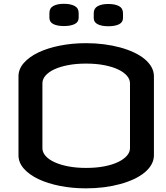

<svg xmlns="http://www.w3.org/2000/svg" viewBox="-20 -985 882 1019"><path d="M436.5 -755.9Q485.8 -755.9 531.7 -750Q577.6 -744.1 617.7 -733.2Q657.7 -722.2 690.7 -706.8Q723.6 -691.4 747.3 -671.9Q771 -652.3 783.9 -629.2Q796.9 -606 796.9 -580.1V-161.1Q796.9 -135.3 783.9 -112.1Q771 -88.9 747.3 -69.3Q723.6 -49.8 690.7 -34.4Q657.7 -19 617.7 -8.1Q577.6 2.9 531.7 8.8Q485.8 14.6 436.5 14.6Q363.3 14.6 298.1 1.7Q232.9 -11.2 184.1 -34.4Q135.3 -57.6 106.7 -89.8Q78.1 -122.1 78.1 -161.1V-580.1Q78.1 -618.7 106.7 -651.1Q135.3 -683.6 184.1 -706.8Q232.9 -730 298.1 -742.9Q363.3 -755.9 436.5 -755.9ZM669.9 -543Q669.9 -564 653.8 -582.8Q637.7 -601.6 607.7 -616Q577.6 -630.4 534.4 -638.9Q491.2 -647.5 436.5 -647.5Q384.3 -647.5 341.8 -639.4Q299.3 -631.3 268.8 -617.2Q238.3 -603 221.7 -584Q205.1 -564.9 205.1 -543V-198.2Q205.1 -176.8 221.7 -157.7Q238.3 -138.7 268.8 -124.5Q299.3 -110.4 341.8 -102.1Q384.3 -93.8 436.5 -93.8Q491.2 -93.8 534.4 -102.3Q577.6 -110.8 607.7 -125.5Q637.7 -140.1 653.8 -158.9Q669.9 -177.7 669.9 -198.2ZM319.3 -964.8Q354.5 -964.8 376 -953.4Q397.5 -941.9 397.5 -916V-890.6Q397.5 -867.7 376 -857.2Q354.5 -846.7 319.3 -846.7Q284.2 -846.7 263.2 -857.2Q242.2 -867.7 242.2 -890.6V-916Q242.2 -941.9 263.2 -953.4Q284.2 -964.8 319.3 -964.8ZM554.7 -963.9Q590.8 -963.9 611.8 -952.4Q632.8 -940.9 632.8 -915V-889.6Q632.8 -866.7 611.8 -856.2Q590.8 -845.7 554.7 -845.7Q520 -845.7 498.8 -856.2Q477.5 -866.7 477.5 -889.6V-915Q477.5 -940.9 498.8 -952.4Q520 -963.9 554.7 -963.9Z"/></svg>

Font: Revalia
Style: Regular
Weight: 400
Designer: Johan Kallas, Mihkel Virkus
Foundry: Johan Kallas, Mihkel Virkus
Version: Version 1.001